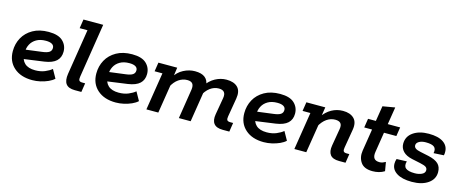

<svg xmlns="http://www.w3.org/2000/svg" viewBox="-38 -1080 3806 1588"><g transform="rotate(15 1865.0 -286.0)"><path d="M249 11Q150 11 91.5 -41Q33 -93 33 -180Q33 -243 61.5 -295Q90 -347 145.5 -378.5Q201 -410 280 -410Q363 -410 401.5 -373.5Q440 -337 440 -283Q440 -233 408 -203Q376 -173 307 -163L90 -133V-213L268 -236Q310 -241 328.5 -253.5Q347 -266 347 -290Q347 -311 329 -322Q311 -333 276 -333Q228 -333 195.5 -314Q163 -295 147 -264Q131 -233 131 -196V-180Q131 -131 161.5 -102.5Q192 -74 252 -74Q298 -74 334 -89Q370 -104 392 -123L433 -50Q414 -32 384 -18.5Q354 -5 319 3Q284 11 249 11Z M612 0Q557 0 535.5 -29Q514 -58 523 -116L585 -506H518L530 -583H699L626 -120Q622 -97 628 -87Q634 -77 656 -77H680L668 0Z M964 11Q865 11 806.5 -41Q748 -93 748 -180Q748 -243 776.5 -295Q805 -347 860.5 -378.5Q916 -410 995 -410Q1078 -410 1116.5 -373.5Q1155 -337 1155 -283Q1155 -233 1123 -203Q1091 -173 1022 -163L805 -133V-213L983 -236Q1025 -241 1043.5 -253.5Q1062 -266 1062 -290Q1062 -311 1044 -322Q1026 -333 991 -333Q943 -333 910.5 -314Q878 -295 862 -264Q846 -233 846 -196V-180Q846 -131 876.5 -102.5Q907 -74 967 -74Q1013 -74 1049 -89Q1085 -104 1107 -123L1148 -50Q1129 -32 1099 -18.5Q1069 -5 1034 3Q999 11 964 11Z M1225 0 1276 -322H1209L1221 -399H1382L1365 -279L1357 -309Q1387 -359 1435 -384Q1483 -409 1533 -409Q1590 -409 1619 -385.5Q1648 -362 1650 -322L1627 -309Q1661 -359 1707 -384Q1753 -409 1803 -409Q1867 -409 1899 -376.5Q1931 -344 1920 -279L1893 -119Q1889 -97 1895 -87Q1901 -77 1923 -77H1947L1935 0H1879Q1824 0 1802 -28Q1780 -56 1789 -109L1814 -254Q1820 -289 1806 -305.5Q1792 -322 1760 -322Q1720 -322 1685.5 -296.5Q1651 -271 1626 -220L1649 -284L1604 0H1503L1543 -254Q1548 -289 1535 -305.5Q1522 -322 1490 -322Q1451 -322 1416.5 -298.5Q1382 -275 1358 -228L1372 -283L1327 0Z M2231 11Q2132 11 2073.5 -41Q2015 -93 2015 -180Q2015 -243 2043.5 -295Q2072 -347 2127.5 -378.5Q2183 -410 2262 -410Q2345 -410 2383.5 -373.5Q2422 -337 2422 -283Q2422 -233 2390 -203Q2358 -173 2289 -163L2072 -133V-213L2250 -236Q2292 -241 2310.5 -253.5Q2329 -266 2329 -290Q2329 -311 2311 -322Q2293 -333 2258 -333Q2210 -333 2177.5 -314Q2145 -295 2129 -264Q2113 -233 2113 -196V-180Q2113 -131 2143.5 -102.5Q2174 -74 2234 -74Q2280 -74 2316 -89Q2352 -104 2374 -123L2415 -50Q2396 -32 2366 -18.5Q2336 -5 2301 3Q2266 11 2231 11Z M2492 0 2543 -322H2476L2488 -399H2650L2631 -279L2624 -309Q2658 -359 2703 -384Q2748 -409 2800 -409Q2862 -409 2895 -376.5Q2928 -344 2917 -279L2890 -119Q2886 -97 2892 -87Q2898 -77 2920 -77H2942L2930 0H2875Q2820 0 2798.5 -28Q2777 -56 2786 -109L2811 -256Q2817 -291 2803 -306.5Q2789 -322 2757 -322Q2718 -322 2684 -298.5Q2650 -275 2625 -228L2640 -287L2594 0Z M3163 10Q3090 10 3061 -32.5Q3032 -75 3041 -133L3071 -322H3004L3016 -399H3083L3104 -530L3209 -548L3185 -399H3291L3279 -322H3173L3146 -151Q3140 -114 3153 -95.5Q3166 -77 3200 -77Q3214 -77 3227.5 -82Q3241 -87 3251 -93L3264 -17Q3242 -3 3216 3.5Q3190 10 3163 10Z M3499 11Q3416 11 3369.5 -18.5Q3323 -48 3323 -98Q3323 -109 3324.5 -118Q3326 -127 3330 -139L3417 -142Q3405 -102 3426.5 -83Q3448 -64 3505 -64Q3540 -64 3565.5 -76.5Q3591 -89 3591 -112Q3591 -130 3577.5 -139.5Q3564 -149 3526 -157L3455 -172Q3403 -183 3376.5 -210.5Q3350 -238 3350 -276Q3350 -338 3401.5 -374Q3453 -410 3535 -410Q3616 -410 3659.5 -380.5Q3703 -351 3703 -299Q3703 -291 3702.5 -284.5Q3702 -278 3700 -270L3613 -265Q3621 -302 3601 -318.5Q3581 -335 3529 -335Q3494 -335 3471.5 -322Q3449 -309 3449 -289Q3449 -273 3462.5 -263Q3476 -253 3506 -247L3577 -232Q3636 -219 3663 -193.5Q3690 -168 3690 -122Q3690 -62 3637.5 -25.5Q3585 11 3499 11Z"/></g></svg>

Font: Rokkitt SemiBold
Style: Italic
Weight: 600
Italic angle: -9°
Designer: Vernon Adams
Foundry: Vernon Adams
Version: Version 3.103